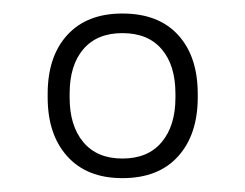

<svg xmlns="http://www.w3.org/2000/svg" viewBox="-20 -669 363 284"><path d="M161 -405.5Q108.5 -405.5 79.5 -437.8Q50.5 -470 50.5 -525V-530Q50.5 -585.5 79.5 -617.2Q108.5 -649 161 -649Q214.5 -649 243.5 -617.2Q272.5 -585.5 272.5 -530V-525Q272.5 -470 243.5 -437.8Q214.5 -405.5 161 -405.5ZM161 -434.5Q199 -434.5 219.2 -458.8Q239.5 -483 239.5 -524.5V-530.5Q239.5 -572.5 219.2 -596.2Q199 -620 161 -620Q123.5 -620 103.2 -596.2Q83 -572.5 83 -530.5V-524.5Q83 -483 103.2 -458.8Q123.5 -434.5 161 -434.5Z"/></svg>

Font: Anek Bangla Medium ExtraLight
Style: Regular
Weight: 250
Version: Version 1.003